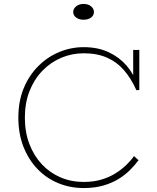

<svg xmlns="http://www.w3.org/2000/svg" viewBox="-20 -939 794 973"><path d="M404 14Q336 14 276 -10.5Q216 -35 170.5 -82Q125 -129 99 -195Q73 -261 73 -343Q73 -426 100 -491.5Q127 -557 174 -604Q221 -651 280.5 -675.5Q340 -700 404 -700Q477 -700 531.5 -674Q586 -648 621 -607Q656 -566 672 -520L655 -527V-686H686V-483L671 -482Q645 -541 608.5 -583Q572 -625 522 -647Q472 -669 404 -669Q344 -669 290 -646Q236 -623 194.5 -580Q153 -537 129.5 -477Q106 -417 106 -343Q106 -269 129 -209Q152 -149 192.5 -106Q233 -63 287 -40Q341 -17 404 -17Q453 -17 492.5 -28.5Q532 -40 563.5 -59.5Q595 -79 619 -102Q643 -125 659 -148L682 -127Q665 -104 640.5 -79Q616 -54 582.5 -33Q549 -12 504.5 1Q460 14 404 14ZM403 -839Q381 -839 366 -850Q351 -861 351 -878Q351 -895 366 -907Q381 -919 403 -919Q427 -919 441.5 -907Q456 -895 456 -878Q456 -861 441.5 -850Q427 -839 403 -839Z"/></svg>

Font: BioRhyme ExtraLight
Style: Regular
Weight: 250
Designer: Aoife Mooney
Foundry: Aoife Mooney Type
Version: Version 1.600;gftools[0.9.33]